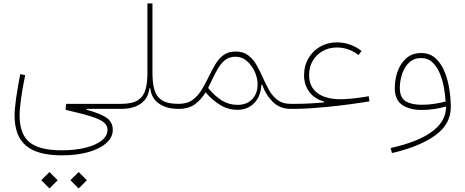

<svg xmlns="http://www.w3.org/2000/svg" viewBox="-20 -634 2709 1118"><path d="M220.2 415.5 268.1 367.7 315.9 415.5 268.1 463.4ZM390.1 415.5 438 367.7 485.8 415.5 438 463.4ZM484.4 4.9Q568.8 28.3 602.8 53.5Q636.7 78.6 636.7 122.1Q636.7 165.5 598.9 199.2Q561 232.9 494.4 251.7Q427.7 270.5 340.3 270.5Q198.2 270.5 131.6 214.4Q64.9 158.2 64.9 38.6Q64.9 2 73.5 -59.8Q82 -121.6 97.7 -202.1L126.5 -196.3Q94.2 -36.6 94.2 38.6Q94.2 146.5 151.4 193.8Q208.5 241.2 338.4 241.2Q418 241.2 478.3 226.1Q538.6 210.9 572.3 184.1Q606 157.2 606 121.6Q606 97.2 585.9 79.6Q565.9 62 512.9 44.9Q460 27.8 361.8 5.4L365.2 -29.3H685.5V0H484.4Z M850.1 -120.1Q842.8 -60.5 799.6 -30.3Q756.3 0 685.5 0Q680.2 0 678 -4.6Q675.8 -9.3 675.8 -14.6Q675.8 -20 678 -24.7Q680.2 -29.3 685.5 -29.3Q752.4 -29.3 784.9 -51.8Q817.4 -74.2 827.9 -114.5Q838.4 -154.8 838.4 -208V-614.3H867.7V-210.9Q867.7 -157.2 877.7 -116.2Q887.7 -75.2 920.2 -52.2Q952.6 -29.3 1019.5 -29.3H1020V0H1019.5Q950.2 0 906 -30.5Q861.8 -61 855 -120.1Z M1020 -29.3Q1069.8 -29.3 1101.6 -52.5Q1133.3 -75.7 1155 -112.1Q1176.8 -148.4 1195.3 -187Q1213.4 -224.6 1233.2 -258.3Q1252.9 -292 1281.2 -313Q1309.6 -334 1352.5 -334Q1396.5 -334 1425.5 -311.8Q1454.6 -289.6 1474.6 -254.4Q1494.6 -219.2 1511.2 -180.7Q1528.3 -141.6 1548.1 -106.9Q1567.9 -72.3 1597.4 -50.8Q1627 -29.3 1671.9 -29.3H1672.4V0H1671.9Q1609.4 0 1567.6 -41.7Q1525.9 -83.5 1506.8 -141.1L1502 -140.6Q1498.5 -72.3 1460 -33.4Q1421.4 5.4 1362.8 5.4Q1309.1 5.4 1263.7 -21.7Q1218.3 -48.8 1177.2 -96.2Q1153.3 -56.2 1116.7 -28.1Q1080.1 0 1020 0Q1010.3 0 1010.3 -14.6Q1010.3 -29.3 1020 -29.3ZM1191.9 -121.6Q1231 -74.2 1272 -48.8Q1313 -23.4 1363.3 -23.4Q1417 -23.4 1448.5 -56.4Q1480 -89.4 1480 -143.6Q1480 -179.2 1463.4 -216.1Q1446.8 -252.9 1418 -278.3Q1389.2 -303.7 1351.6 -303.7Q1315.4 -303.7 1291.3 -284.7Q1267.1 -265.6 1249.3 -235.1Q1231.4 -204.6 1214.4 -168.9Z M1779.8 -197.3Q1779.8 -129.4 1827.6 -92.8Q1875.5 -56.2 1964.4 -56.2Q1985.8 -56.2 2018.8 -59.1Q2051.8 -62 2097.7 -68.8L2127 -73.7L2131.3 -43.9L2101.6 -39.1Q2027.8 -27.3 1951.7 -18.6Q1875.5 -9.8 1808.3 -4.9Q1741.2 0 1693.8 0H1672.4Q1662.6 0 1662.6 -14.6Q1662.6 -29.3 1672.4 -29.3H1693.8Q1738.8 -29.3 1781.5 -31.5Q1824.2 -33.7 1866.2 -37.6V-43Q1813 -57.1 1781.7 -98.1Q1750.5 -139.2 1750.5 -196.8Q1750.5 -251 1775.6 -294.2Q1800.8 -337.4 1844 -362.3Q1887.2 -387.2 1941.9 -387.2Q2020.5 -387.2 2085.4 -337.4L2067.9 -313.5Q2010.3 -357.4 1941.9 -357.4Q1895.5 -357.4 1858.9 -336.7Q1822.3 -315.9 1801 -279.8Q1779.8 -243.7 1779.8 -197.3Z M2577.6 -10.3 2575.2 -13.2Q2545.9 -5.4 2511 0.5Q2476.1 6.3 2435.5 6.3Q2365.2 6.3 2322 -22.9Q2278.8 -52.2 2278.8 -122.6Q2278.8 -171.9 2295.4 -218.5Q2312 -265.1 2346.2 -295.2Q2380.4 -325.2 2432.1 -325.2Q2482.4 -325.2 2515.9 -294.9Q2549.3 -264.6 2568.8 -216.3Q2588.4 -168 2596.7 -113.3Q2605 -58.6 2605 -9.8Q2605 89.8 2512.7 155.5Q2420.4 221.2 2262.2 257.3L2254.9 228Q2574.7 156.2 2577.6 -10.3ZM2574.7 -43Q2572.8 -80.6 2564.9 -124.3Q2557.1 -168 2540.8 -207Q2524.4 -246.1 2498 -271Q2471.7 -295.9 2432.1 -295.9Q2389.2 -295.9 2361.8 -269.3Q2334.5 -242.7 2321.3 -202.6Q2308.1 -162.6 2308.1 -122.6Q2308.1 -64.9 2342.3 -44.4Q2376.5 -23.9 2435.5 -23.9Q2476.1 -23.9 2511.2 -29.8Q2546.4 -35.6 2574.7 -43Z"/></svg>

Font: Estedad-FD Thin
Style: Regular
Weight: 100
Designer: Amin Abedi
Version: Version 7.3